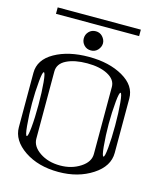

<svg xmlns="http://www.w3.org/2000/svg" viewBox="-141 -1105 1032 1209"><g transform="rotate(15 375.0 -500.0)"><path d="M625 -1000V-958H83V-1000ZM398.4 -810.5Q380.9 -792 354.5 -792Q327.1 -792 309.6 -810.5Q292 -829.1 292 -854.5Q292 -879.9 309.6 -898.4Q327.1 -917 354.5 -917Q380.9 -917 398.4 -898.4Q417 -877.9 417 -854.5Q417 -831.1 398.4 -810.5ZM89.8 -521.5Q83 -449.2 83 -375Q83 -300.8 89.8 -228.5Q95.7 -167 104.5 -167Q113.3 -167 119.1 -228.5Q125 -290 125 -375Q125 -460 119.1 -521.5Q113.3 -583 104.5 -583Q95.7 -583 89.8 -521.5ZM589.8 -521.5Q583 -449.2 583 -375Q583 -300.8 589.8 -228.5Q595.7 -167 604.5 -167Q613.3 -167 619.1 -228.5Q625 -290 625 -375Q625 -460 619.1 -521.5Q613.3 -583 604.5 -583Q595.7 -583 589.8 -521.5ZM542 -167V-604.5Q542 -652.3 488.3 -680.7Q436.5 -708 354.5 -708Q272.5 -708 219.7 -681.6Q167 -655.3 167 -604.5V-167Q167 -116.2 221.7 -79.1Q276.4 -42 354.5 -42Q429.7 -42 486.3 -79.1Q542 -115.2 542 -167ZM667 -208Q667 -120.1 575.2 -60.5Q482.4 0 354.5 0Q222.7 0 132.8 -60.5Q42 -122.1 42 -208V-562.5Q42 -648.4 131.8 -699.2Q221.7 -750 354.5 -750Q487.3 -750 577.1 -698.2Q667 -646.5 667 -562.5Z"/></g></svg>

Font: okolaksMetalik
Style: bold
Weight: 700
Width: 7
Version: Version 0.6